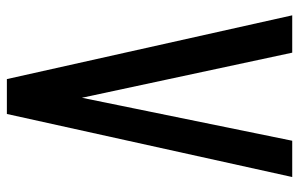

<svg xmlns="http://www.w3.org/2000/svg" viewBox="-172 -678 850 545"><g transform="rotate(90 252.5 -405.0)"><path d="M204 0 23 -810H129L257 -213L379 -810H482L303 0Z"/></g></svg>

Font: Oswald
Style: Regular
Weight: 400
Designer: Vernon Adams
Foundry: Vernon Adams
Version: Version 4.103; ttfautohint (v1.8.3)